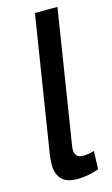

<svg xmlns="http://www.w3.org/2000/svg" viewBox="-117 -785 492 840"><g transform="rotate(-15 129.0 -365.0)"><path d="M133 -740H235L143 -158Q141 -147 139.5 -137Q138 -127 138 -117Q138 -103 146 -92.5Q154 -82 177 -82Q188 -82 200 -84Q212 -86 226 -90L223 -8Q202 0 176.5 5Q151 10 125 10Q77 10 54.5 -13.5Q32 -37 32 -80Q32 -91 33 -103.5Q34 -116 36 -127Z"/></g></svg>

Font: Georama Medium
Style: Italic
Weight: 500
Italic angle: -9°
Designer: Jean-Baptiste Levee
Foundry: Production Type
Version: Version 1.000